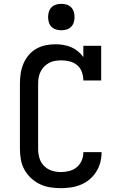

<svg xmlns="http://www.w3.org/2000/svg" viewBox="-20 -974 640 1002"><path d="M297 8Q269 8 241 3.5Q213 -1 188 -13Q163 -25 142 -44.5Q121 -64 107.5 -88.5Q94 -113 89 -140.5Q84 -168 84 -196V-539Q84 -565 88 -591Q92 -617 102 -641Q112 -665 129 -685.5Q146 -706 168.5 -719Q191 -732 217 -737.5Q243 -743 269 -743Q290 -743 311 -739.5Q332 -736 351 -728Q370 -720 386.5 -706.5Q403 -693 415 -676V-735H508V-554H415Q415 -576 407.5 -597.5Q400 -619 383 -633.5Q366 -648 344.5 -653.5Q323 -659 301 -659Q284 -659 268 -656.5Q252 -654 237.5 -646.5Q223 -639 211.5 -627.5Q200 -616 192.5 -601.5Q185 -587 182 -571Q179 -555 179 -539V-196Q179 -172 186 -148.5Q193 -125 210 -108Q227 -91 250 -83.5Q273 -76 297 -76Q319 -76 341 -81.5Q363 -87 380 -101Q397 -115 406 -135.5Q415 -156 415 -178Q415 -179 415 -179Q415 -179 415 -180H510Q510 -179 510 -178.5Q510 -178 510 -177Q510 -151 503 -125Q496 -99 481.5 -76.5Q467 -54 446.5 -37Q426 -20 401.5 -10Q377 0 350.5 4Q324 8 297 8ZM300 -816Q286 -816 272.5 -820Q259 -824 249 -834Q239 -844 235 -857.5Q231 -871 231 -885Q231 -899 235 -912.5Q239 -926 249 -936Q259 -946 272.5 -950Q286 -954 300 -954Q314 -954 327.5 -950Q341 -946 351 -936Q361 -926 365 -912.5Q369 -899 369 -885Q369 -871 365 -857.5Q361 -844 351 -834Q341 -824 327.5 -820Q314 -816 300 -816Z"/></svg>

Font: Iosevka Curly Slab MdEx
Style: Regular
Weight: 500
Width: 7
Monospace: yes
Designer: Belleve Invis
Foundry: Belleve Invis
Version: Version 11.1.0; ttfautohint (v1.8.3)